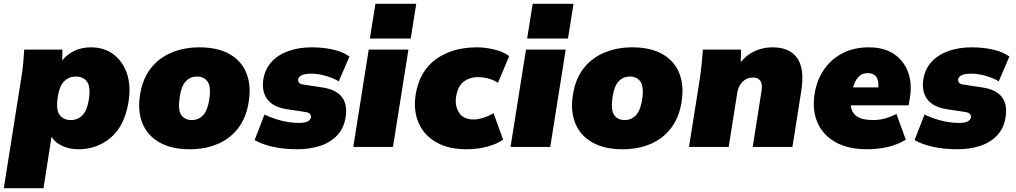

<svg xmlns="http://www.w3.org/2000/svg" viewBox="-46 -770 5321 1006"><path d="M-26 216 66 -365Q72 -401 75.5 -437.5Q79 -474 81 -510H281L280 -453Q304 -484 342.5 -503Q381 -522 430 -522Q500 -522 549 -485Q598 -448 619.5 -383.5Q641 -319 627 -235Q607 -111 535 -49.5Q463 12 365 12Q317 12 279 -6Q241 -24 224 -54L182 216ZM324 -141Q361 -141 385.5 -165.5Q410 -190 419 -245Q430 -315 410 -342Q390 -369 352 -369Q316 -369 291 -345Q266 -321 257 -265Q246 -195 266.5 -168Q287 -141 324 -141Z M948 12Q853 12 790 -23.5Q727 -59 700.5 -123.5Q674 -188 688 -275Q701 -357 744 -412Q787 -467 853 -494.5Q919 -522 999 -522Q1095 -522 1157 -486.5Q1219 -451 1245 -387Q1271 -323 1257 -235Q1244 -153 1201.5 -98Q1159 -43 1094 -15.5Q1029 12 948 12ZM959 -141Q994 -141 1017.5 -165.5Q1041 -190 1050 -245Q1061 -315 1042 -342Q1023 -369 987 -369Q952 -369 928.5 -345Q905 -321 896 -265Q885 -195 903.5 -168Q922 -141 959 -141Z M1512 12Q1440 12 1383 -1Q1326 -14 1288 -36L1340 -170Q1378 -151 1426 -138.5Q1474 -126 1520 -126Q1552 -126 1566.5 -134Q1581 -142 1583 -155Q1586 -178 1555 -183L1456 -198Q1385 -209 1354.5 -250Q1324 -291 1334 -355Q1343 -409 1377.5 -446.5Q1412 -484 1466.5 -503Q1521 -522 1587 -522Q1644 -522 1696 -511Q1748 -500 1785 -474L1729 -344Q1701 -361 1660.5 -372.5Q1620 -384 1587 -384Q1550 -384 1534 -375.5Q1518 -367 1516 -354Q1515 -345 1521 -337Q1527 -329 1543 -327L1642 -312Q1786 -291 1765 -156Q1756 -98 1720.5 -60.5Q1685 -23 1631 -5.5Q1577 12 1512 12Z M1892 -568 1921 -750H2135L2106 -568ZM1805 0 1886 -510H2094L2013 0Z M2399 12Q2302 12 2238 -25.5Q2174 -63 2146.5 -128Q2119 -193 2132 -275Q2152 -398 2238.5 -460Q2325 -522 2453 -522Q2498 -522 2546 -510Q2594 -498 2622 -476L2563 -336Q2544 -350 2514.5 -358Q2485 -366 2458 -366Q2416 -366 2384.5 -343Q2353 -320 2344 -265Q2336 -216 2359 -180Q2382 -144 2437 -144Q2459 -144 2487 -153Q2515 -162 2540 -177L2590 -39Q2562 -17 2510 -2.5Q2458 12 2399 12Z M2716 -568 2745 -750H2959L2930 -568ZM2629 0 2710 -510H2918L2837 0Z M3216 12Q3121 12 3058 -23.5Q2995 -59 2968.5 -123.5Q2942 -188 2956 -275Q2969 -357 3012 -412Q3055 -467 3121 -494.5Q3187 -522 3267 -522Q3363 -522 3425 -486.5Q3487 -451 3513 -387Q3539 -323 3525 -235Q3512 -153 3469.5 -98Q3427 -43 3362 -15.5Q3297 12 3216 12ZM3227 -141Q3262 -141 3285.5 -165.5Q3309 -190 3318 -245Q3329 -315 3310 -342Q3291 -369 3255 -369Q3220 -369 3196.5 -345Q3173 -321 3164 -265Q3153 -195 3171.5 -168Q3190 -141 3227 -141Z M3564 0 3622 -365Q3632 -436 3637 -510H3837L3835 -444Q3866 -483 3909 -502.5Q3952 -522 4002 -522Q4091 -522 4131 -466Q4171 -410 4152 -291L4106 0H3898L3944 -293Q3950 -331 3937 -347.5Q3924 -364 3901 -364Q3867 -364 3845 -342Q3823 -320 3817 -284L3772 0Z M4498 12Q4397 12 4331 -25.5Q4265 -63 4237 -128.5Q4209 -194 4222 -278Q4234 -352 4272 -406.5Q4310 -461 4369.5 -491.5Q4429 -522 4506 -522Q4586 -522 4638 -487Q4690 -452 4712 -392Q4734 -332 4721 -255L4715 -218H4412Q4415 -181 4442.5 -161Q4470 -141 4529 -141Q4560 -141 4588.5 -148.5Q4617 -156 4651 -173L4700 -38Q4657 -12 4606 0Q4555 12 4498 12ZM4501 -387Q4469 -387 4450.5 -365.5Q4432 -344 4424 -312H4556Q4559 -351 4544 -369Q4529 -387 4501 -387Z M4970 12Q4898 12 4841 -1Q4784 -14 4746 -36L4798 -170Q4836 -151 4884 -138.5Q4932 -126 4978 -126Q5010 -126 5024.5 -134Q5039 -142 5041 -155Q5044 -178 5013 -183L4914 -198Q4843 -209 4812.5 -250Q4782 -291 4792 -355Q4801 -409 4835.5 -446.5Q4870 -484 4924.5 -503Q4979 -522 5045 -522Q5102 -522 5154 -511Q5206 -500 5243 -474L5187 -344Q5159 -361 5118.5 -372.5Q5078 -384 5045 -384Q5008 -384 4992 -375.5Q4976 -367 4974 -354Q4973 -345 4979 -337Q4985 -329 5001 -327L5100 -312Q5244 -291 5223 -156Q5214 -98 5178.5 -60.5Q5143 -23 5089 -5.5Q5035 12 4970 12Z"/></svg>

Font: Winston Black
Style: Italic
Weight: 900
Italic angle: -9°
Designer: Original fonts by Vernon Adams / Changes by Cristiano Sobral
Foundry: VOriginal fonts by Vernon Adams / Changes by Cristiano Sobral
Version: Version 2.503;July 17, 2020;FontCreator 13.0.0.2655 64-bit